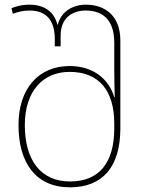

<svg xmlns="http://www.w3.org/2000/svg" viewBox="-20 -790 619 820"><path d="M279 10C418 10 494 -77 494 -242V-616C494 -731 420 -770 347 -770C291 -770 241 -741 227 -685H225C211 -741 168 -770 106 -770C69 -770 44 -761 29 -755L35 -731C52 -738 77 -745 106 -745C180 -745 214 -701 214 -623V-592H239V-638C239 -713 288 -745 347 -745C408 -745 468 -715 468 -608V-495C468 -463 469 -408 470 -375H468C445 -452 379 -508 277 -508C147 -508 59 -414 59 -256C59 -94 133 10 279 10ZM279 -15C154 -15 86 -106 86 -256C86 -400 163 -483 277 -483C403 -483 468 -403 468 -262V-242C468 -94 403 -15 279 -15Z"/></svg>

Font: Noto Sans Georgian Thin
Style: Regular
Weight: 100
Designer: Monotype Design Team, Akaki Razmadze
Foundry: Google LLC
Version: Version 2.005